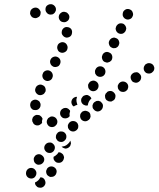

<svg xmlns="http://www.w3.org/2000/svg" viewBox="-20 -592 760 920"><path d="M170 264Q172 261 173 258Q182 257 189 263Q195 268 197 277Q200 287 194 296Q189 304 179 307H178Q173 308 169 307Q164 307 159 304Q155 301 152 297Q149 293 148 288Q148 287 148 285Q148 284 148 282Q152 280 156 278Q165 272 170 264ZM150 224Q144 215 134 213Q124 211 115 217Q107 223 105 233V234Q103 244 109 253Q115 261 125 263Q130 264 135 263Q140 262 144 259Q148 256 150 252Q153 248 154 243V242Q156 232 150 224ZM202 237Q204 247 213 252Q217 255 222 256Q227 256 232 255Q237 254 241 251Q245 248 247 244H248Q250 239 251 234Q252 229 251 225Q250 220 247 216Q244 212 239 209Q231 204 220 206Q210 209 205 217V218Q199 227 202 237ZM192 169Q190 159 182 153Q174 146 164 147Q154 148 147 156V157Q140 165 142 175Q143 186 151 192Q159 199 169 197Q179 196 186 188Q193 180 192 169ZM280 146Q284 150 285 155Q287 159 287 164Q286 169 284 174Q279 184 270 187Q260 190 250 186Q243 182 239 175Q235 168 237 159Q245 156 251 149H252Q257 144 260 138Q263 138 266 138Q269 139 272 140Q277 143 280 146ZM241 125Q243 120 243 115Q243 110 241 106Q239 101 235 98Q228 90 218 91Q207 91 200 98Q192 106 192 116Q192 126 200 134Q207 141 218 141Q228 141 235 134L236 133Q239 130 241 125ZM320 96Q319 101 317 105V106Q315 110 311 113Q307 117 303 118Q298 120 293 120Q288 119 284 117Q281 116 279 114Q277 113 275 111Q282 110 289 108Q298 105 305 98Q312 92 316 84Q316 83 317 82Q317 83 318 84Q318 85 318 86Q320 91 320 96ZM298 64Q299 54 292 46Q285 38 274 38Q264 37 256 44V45Q252 48 250 53Q248 57 248 62Q247 67 249 72Q251 76 254 80Q257 84 262 86Q266 88 271 88Q276 89 281 87Q286 85 289 82L290 81Q298 74 298 64ZM353 24Q355 20 355 15Q356 10 354 5Q353 0 349 -4Q343 -11 332 -12Q322 -13 314 -6Q310 -3 308 2Q305 6 305 11Q305 16 306 21Q308 25 311 29Q318 37 328 38Q338 39 346 32H347Q350 28 353 24ZM247 9Q251 6 253 1Q255 -4 255 -9Q255 -14 253 -18Q249 -28 239 -32Q229 -36 220 -32L219 -31Q215 -29 211 -26Q208 -22 206 -18Q204 -13 204 -8Q204 -3 206 1Q210 11 219 15Q229 19 239 15Q244 13 247 9ZM157 9Q147 8 140 0V-1Q137 -5 135 -10Q134 -14 134 -19Q135 -24 137 -29Q140 -33 143 -36Q147 -39 152 -41Q157 -42 162 -41Q167 -41 171 -39Q175 -36 179 -32Q181 -30 182 -27Q183 -25 184 -23Q181 -15 181 -7Q181 -6 182 -4Q180 -2 179 0Q177 2 175 3Q167 10 157 9ZM386 -11Q376 -12 369 -20Q366 -24 365 -28Q363 -33 364 -38Q364 -43 366 -47Q369 -52 372 -55H373Q373 -55 373 -55Q373 -55 373 -55V-56Q377 -59 382 -60Q387 -62 392 -61Q397 -60 401 -58Q405 -56 409 -52Q412 -48 413 -43Q414 -38 414 -33Q413 -28 411 -24Q408 -20 405 -17H404Q396 -10 386 -11ZM309 -31V-30Q305 -27 300 -26Q296 -24 291 -25Q286 -25 281 -27Q277 -30 274 -33Q267 -41 268 -52Q269 -62 277 -69Q281 -72 286 -74Q290 -75 295 -75Q300 -75 305 -72Q309 -70 312 -66Q314 -65 315 -63Q316 -61 316 -60Q314 -53 313 -46Q313 -41 314 -36Q313 -34 312 -33Q311 -32 309 -31ZM473 -81Q475 -91 468 -99Q465 -103 461 -106Q456 -108 451 -109Q447 -109 442 -108Q437 -106 433 -103Q429 -100 426 -95Q424 -91 423 -86Q423 -81 424 -76Q425 -72 429 -68Q435 -60 445 -58Q456 -57 464 -64Q472 -71 473 -81ZM125 -84Q126 -79 128 -75Q131 -71 135 -68Q139 -65 144 -65Q155 -63 163 -68Q172 -74 174 -84V-85Q175 -90 174 -95Q173 -99 170 -104Q167 -108 163 -110Q159 -113 154 -114Q144 -116 135 -110Q127 -105 125 -94Q124 -89 125 -84ZM322 -102Q322 -112 329 -120Q333 -124 338 -126Q344 -129 349 -128Q347 -122 346 -115Q346 -105 349 -96Q350 -93 351 -90Q348 -89 345 -88Q339 -86 334 -82Q333 -82 332 -83Q331 -84 330 -84Q323 -91 322 -102ZM370 -103Q367 -113 371 -122L372 -123Q374 -127 377 -130Q381 -134 386 -135Q391 -137 396 -137Q400 -137 405 -134Q409 -132 413 -128Q416 -125 418 -120Q411 -114 407 -107Q402 -98 401 -89Q401 -88 401 -87Q396 -86 392 -86Q387 -87 383 -89Q374 -93 370 -103ZM533 -128Q535 -138 528 -146Q522 -154 512 -156Q501 -157 493 -151V-150Q489 -147 486 -143Q484 -139 483 -134Q483 -129 484 -124Q485 -119 488 -115Q491 -111 496 -109Q500 -106 505 -106Q510 -105 515 -106Q519 -108 523 -111H524Q532 -117 533 -128ZM150 -152Q154 -143 163 -138Q173 -134 182 -138Q192 -141 196 -151H197Q201 -161 197 -171Q194 -180 184 -184Q175 -189 165 -185Q155 -181 151 -172V-171Q146 -162 150 -152ZM591 -163Q593 -167 594 -172Q595 -177 594 -182Q593 -187 590 -191Q584 -199 574 -201Q564 -203 555 -197Q555 -197 555 -197Q555 -197 555 -197L554 -196Q550 -194 548 -189Q545 -185 544 -180Q544 -175 545 -170Q546 -166 549 -162Q555 -153 565 -152Q575 -150 584 -156Q588 -159 591 -163ZM404 -191Q402 -187 402 -182Q402 -177 403 -173Q404 -168 408 -164Q411 -160 415 -158Q424 -153 434 -156Q444 -159 449 -168Q449 -168 449 -169Q449 -169 449 -169L450 -170Q454 -179 451 -189Q447 -199 438 -203Q429 -208 419 -204Q409 -201 405 -191ZM656 -217Q658 -227 652 -235Q649 -239 645 -242Q641 -245 636 -246Q631 -246 626 -245Q621 -244 617 -241Q608 -235 606 -225Q605 -215 611 -206Q613 -202 618 -199Q622 -197 627 -196Q632 -195 636 -196Q641 -197 645 -200L646 -201Q654 -206 656 -217ZM184 -222Q187 -212 196 -207Q205 -202 215 -205Q225 -208 230 -217V-218Q235 -227 232 -237Q229 -247 220 -252Q211 -257 201 -254Q191 -251 186 -242V-241Q181 -232 184 -222ZM435 -250Q435 -245 436 -240Q438 -236 441 -232Q445 -228 449 -226Q459 -222 468 -225Q478 -228 483 -238Q487 -248 484 -257Q481 -267 471 -272Q462 -276 452 -273Q442 -269 438 -260Q435 -255 435 -250ZM715 -251Q718 -255 719 -260Q720 -265 719 -270Q717 -275 715 -279Q709 -287 699 -289Q688 -291 680 -285H679Q675 -282 673 -278Q670 -274 669 -269Q668 -264 669 -259Q670 -254 673 -250Q679 -241 689 -240Q699 -238 708 -244Q712 -247 715 -251ZM221 -289Q224 -279 233 -274Q237 -271 242 -271Q247 -270 252 -272Q257 -273 261 -276Q265 -280 267 -284Q272 -294 269 -304Q266 -313 257 -318Q248 -323 238 -320Q228 -317 223 -308Q218 -299 221 -289ZM470 -309Q473 -299 482 -295Q487 -293 492 -292Q497 -292 501 -294Q506 -295 510 -299Q514 -302 516 -306V-307Q520 -316 517 -326Q514 -336 504 -340Q495 -345 485 -342Q475 -338 471 -329V-328Q466 -319 470 -309ZM256 -355Q259 -345 269 -341Q278 -337 288 -341Q298 -345 302 -354V-355Q306 -365 302 -374Q298 -384 289 -388Q279 -392 270 -388Q260 -384 256 -375V-374Q252 -364 256 -355ZM503 -378Q506 -368 515 -364Q520 -361 525 -361Q530 -361 535 -362Q539 -364 543 -367Q547 -371 549 -375V-376Q554 -385 550 -395Q547 -405 537 -409Q533 -411 528 -412Q523 -412 518 -410Q514 -409 510 -405Q506 -402 504 -397Q499 -388 503 -378ZM281 -422Q287 -414 297 -412Q307 -411 316 -417Q324 -423 325 -434Q327 -444 321 -453Q314 -461 304 -462Q294 -464 286 -458Q277 -451 276 -441V-440Q274 -430 281 -422ZM534 -456Q534 -451 536 -446Q537 -442 541 -438Q544 -434 549 -432Q558 -428 568 -431Q577 -435 582 -444Q584 -449 585 -454Q585 -459 583 -464Q582 -468 578 -472Q575 -476 571 -478Q561 -482 551 -479Q542 -475 537 -466Q535 -461 534 -456ZM283 -486Q293 -484 301 -490Q310 -495 312 -506Q314 -516 308 -524L307 -525Q304 -529 300 -532Q296 -534 291 -535Q286 -536 281 -535Q277 -534 273 -531Q264 -525 262 -515Q260 -505 266 -496Q272 -487 283 -486ZM568 -525Q567 -520 569 -515Q571 -510 574 -507Q577 -503 582 -501Q591 -496 601 -500Q611 -503 615 -513Q620 -522 616 -532Q613 -542 604 -546Q594 -551 585 -548Q575 -544 570 -535V-534Q568 -530 568 -525ZM170 -515Q173 -519 174 -524Q175 -529 175 -534Q174 -539 171 -543Q166 -552 156 -555Q146 -557 137 -552Q132 -549 129 -545Q126 -541 125 -536Q124 -532 124 -527Q125 -522 128 -517Q133 -508 143 -506Q153 -503 162 -509Q167 -511 170 -515ZM231 -523Q236 -525 239 -528Q243 -531 245 -536Q248 -540 248 -545Q249 -555 242 -563Q235 -571 225 -572H224Q219 -572 215 -571Q210 -569 206 -566Q202 -563 200 -558Q198 -554 198 -549Q197 -539 204 -531Q210 -523 221 -522Q226 -522 231 -523Z"/></svg>

Font: FRB American Cursive Dotted Black
Style: Bold Italic
Weight: 900
Italic angle: -25°
Version: Version 2.0;Modular Font Editor K font №1